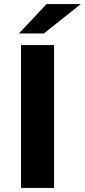

<svg xmlns="http://www.w3.org/2000/svg" viewBox="-20 -921 416 941"><path d="M73 -757H195L376 -901H208ZM83 0H245V-700H83Z"/></svg>

Font: AWKNG-Font
Style: Bold
Weight: 700
Designer: Awakening Church
Foundry: Awakening Church
Version: Version 1.700;PS 001.700;hotconv 1.0.88;makeotf.lib2.5.64775